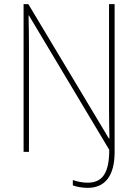

<svg xmlns="http://www.w3.org/2000/svg" viewBox="-20 -734 668 928"><path d="M404 174C489 174 534 114 534 1V-714H507V-199C507 -159 508 -111 509 -65H506L117 -714H94V0H120V-521C120 -575 119 -612 118 -659H120L508 -10C508 104 474 149 403 149C378 149 350 143 332 136V162C346 168 377 174 404 174Z"/></svg>

Font: Noto Sans Georgian SemiCondensed Thin
Style: Regular
Weight: 100
Width: 4
Designer: Monotype Design Team, Akaki Razmadze
Foundry: Google LLC
Version: Version 2.005